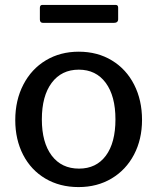

<svg xmlns="http://www.w3.org/2000/svg" viewBox="-20 -750 639 780"><path d="M42 -262Q42 -343 75 -406.5Q108 -470 166.5 -505Q225 -540 300 -540Q376 -540 434.5 -504.5Q493 -469 525 -406Q557 -343 557 -263Q557 -184 524.5 -122Q492 -60 433.5 -25Q375 10 299 10Q223 10 164.5 -24.5Q106 -59 74 -121Q42 -183 42 -262ZM449 -265Q449 -360 409.5 -413.5Q370 -467 300 -467Q230 -467 190 -413.5Q150 -360 150 -265Q150 -171 190 -118Q230 -65 301 -65Q371 -65 410 -117.5Q449 -170 449 -265ZM460 -672Q460 -657 442 -657H155Q142 -657 142 -671V-718Q142 -730 152 -730H450Q460 -730 460 -719Z"/></svg>

Font: Libre Franklin Medium
Style: Regular
Weight: 500
Designer: Pablo Impallari, Rodrigo Fuenzalida
Foundry: Impallari Type
Version: Version 1.002; ttfautohint (v1.5)